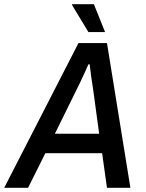

<svg xmlns="http://www.w3.org/2000/svg" viewBox="-58 -890 692 910"><path d="M-38 0 314 -686H449L560 0H449L426 -164H157L75 0ZM202 -256H412L384 -462Q382 -476 379.5 -492Q377 -508 374.5 -525Q372 -542 370.5 -557Q369 -572 367 -585H361Q353 -567 342.5 -543.5Q332 -520 321 -497.5Q310 -475 303 -461ZM361 -738 283 -867 284 -870H387L440 -738Z"/></svg>

Font: Archivo SemiCondensed Medium
Style: Italic
Weight: 500
Width: 4
Italic angle: -10°
Designer: Hector Gatti
Foundry: Omnibus-Type
Version: Version 2.001